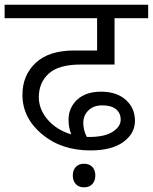

<svg xmlns="http://www.w3.org/2000/svg" viewBox="-35 -667 655 823"><path d="M352.9 -22.2Q227.5 -22.2 144.3 -92.3Q61.2 -162.3 61.2 -260.4Q61.2 -344.3 117.8 -397.4Q174.4 -450.5 282.1 -450.5H381.2V-589H-15.2V-646.6H600.1V-589H456V-390.3H309.9Q217.4 -390.3 174.4 -351.9Q131.4 -313.4 131.4 -250.3Q131.4 -198.2 169.6 -153.9Q207.8 -109.7 270.5 -91Q258.8 -119.8 258.8 -153.7Q258.8 -204.8 295.5 -239.4Q332.2 -274 398.4 -274Q464.6 -274 504 -239.1Q543.5 -204.2 543.5 -149.4Q543.5 -94.5 493.7 -58.4Q443.9 -22.2 352.9 -22.2ZM346.8 -79.9Q413.5 -79.9 447.9 -102.1Q482.3 -124.4 482.3 -153.7Q482.3 -183 461.8 -199.2Q441.4 -215.4 403.4 -215.4Q365.5 -215.4 343.8 -193.6Q322 -171.9 322 -140.3Q322 -108.7 337.2 -79.9ZM289.7 121.8Q277 107.7 277 85.2Q277 62.7 289.7 48.8Q302.3 34.9 325.3 34.9Q348.3 34.9 361 48.8Q373.6 62.7 373.6 85.2Q373.6 107.7 361 121.8Q348.3 136 325.3 136Q302.3 136 289.7 121.8Z"/></svg>

Font: Khula
Style: Regular
Weight: 400
Designer: Erin McLaughlin, Steve Matteson
Version: Version 1.000;PS 1.0;hotconv 1.0.72;makeotf.lib2.5.5900; ttf